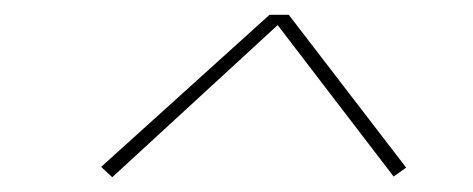

<svg xmlns="http://www.w3.org/2000/svg" viewBox="-20 -711 640 260"><path d="M132 -471 117 -485 345 -691H371L530 -484L513 -472L356 -677Z"/></svg>

Font: Iosevka Aile Thin Oblique
Style: Regular
Weight: 100
Italic angle: -9°
Designer: Belleve Invis
Foundry: Belleve Invis
Version: Version 31.1.0; ttfautohint (v1.8.4)